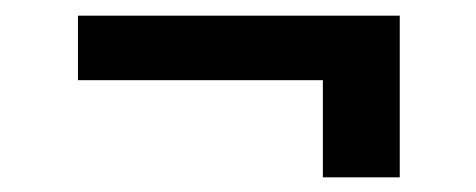

<svg xmlns="http://www.w3.org/2000/svg" viewBox="-20 -414 620 250"><path d="M81.5 -393.6H500.5V-309.6H81.5ZM400.4 -355H500.5V-183.1H400.4Z"/></svg>

Font: My Font
Style: Bold
Weight: 500
Designer: Rasmus Andersson
Foundry: rsms
Version: Version 0.001